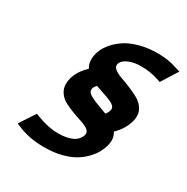

<svg xmlns="http://www.w3.org/2000/svg" viewBox="-170 -866 1014 1042"><g transform="rotate(30 337.5 -345.0)"><path d="M655.8 -698.2 674.8 -692.9 610.4 -590.3 593.3 -596.2Q540.5 -614.3 481.9 -614.3Q436.5 -614.3 403.3 -599.4Q370.1 -584.5 363.3 -560.5Q362.3 -558.1 362.3 -552.7Q362.3 -538.6 379.6 -526.1Q397 -513.7 423.1 -504.9Q449.2 -496.1 479.5 -483.4Q509.8 -470.7 535.9 -456.8Q562 -442.9 579.3 -419.4Q596.7 -396 596.7 -366.7Q596.7 -350.6 591.8 -333Q575.2 -276.4 529.8 -232.9Q543.9 -210.4 543.9 -183.6Q543.9 -169.4 538.6 -149.4Q531.7 -126 519 -103Q506.3 -80.1 482.4 -55.4Q458.5 -30.8 427.2 -12.5Q396 5.9 349.4 17.8Q302.7 29.8 247.6 29.8H241.2Q147 29.8 71.8 -3.4L55.7 -10.7L119.6 -107.9L136.7 -101.6Q209 -73.2 270 -73.2Q384.3 -73.2 403.8 -139.6Q404.8 -142.6 404.8 -147.9Q404.8 -162.6 387.7 -174.1Q370.6 -185.5 345.2 -193.4Q319.8 -201.2 289.8 -212.4Q259.8 -223.6 234.4 -236.8Q209 -250 191.9 -273.4Q174.8 -296.9 174.8 -327.6Q174.8 -347.7 180.7 -367.2Q195.3 -417.5 241.7 -460Q227.5 -482.4 227.5 -512.2Q227.5 -539.1 238.8 -567.4Q250 -595.7 274.2 -623.3Q298.3 -650.9 332.3 -672.4Q366.2 -693.8 416.3 -707Q466.3 -720.2 524.4 -720.2Q541 -720.2 556.2 -719Q571.3 -717.8 580.8 -716.8Q590.3 -715.8 604 -712.6Q617.7 -709.5 621.8 -708.5Q626 -707.5 640.1 -703.1Q654.3 -698.7 655.8 -698.2ZM327.1 -401.9Q314 -389.6 310.5 -376.5Q309.6 -374 309.6 -369.1Q309.6 -359.4 316.7 -351.1Q323.7 -342.8 339.1 -335Q354.5 -327.1 367.7 -321.8Q380.9 -316.4 404.5 -307.9Q428.2 -299.3 440.9 -294.4Q451.2 -305.7 456.5 -323.2Q458 -327.6 458 -331.5Q458 -341.3 450.9 -349.6Q443.8 -357.9 429.2 -364.7Q414.6 -371.6 400.6 -376.7Q386.7 -381.8 363.8 -389.2Q340.8 -396.5 327.1 -401.9Z"/></g></svg>

Font: Cantarell
Style: Bold Italic
Weight: 700
Italic angle: -16°
Designer: Dave Crossland
Version: Version 1.004